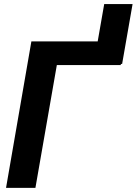

<svg xmlns="http://www.w3.org/2000/svg" viewBox="-20 -912 664 932"><path d="M623.5 -892.1 572.8 -601.6H435.1L485.8 -892.1ZM585.4 -710.9 565.9 -596.2H255.9L151.9 0H9.3L132.3 -710.9Z"/></svg>

Font: Roboto
Style: Bold Italic
Weight: 700
Italic angle: -12°
Designer: Christian Robertson
Foundry: Google
Version: Version 3.0